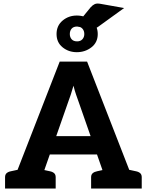

<svg xmlns="http://www.w3.org/2000/svg" viewBox="-20 -1080 841 1100"><path d="M39 0 322 -727H479L762 0H643Q623 0 610 -9.5Q597 -19 592 -34L431 -495Q424 -515 416 -537.5Q408 -560 401 -589Q393 -560 385.5 -538Q378 -516 370 -494L209 -34Q205 -21 191.5 -10.5Q178 0 159 0ZM133 0V-69H241V0ZM223 -195 237 -300H556L570 -195ZM545 0V-69H660V0ZM9 0V-65Q9 -80 18 -88Q27 -96 43 -99L94 -110L107 0ZM201 0 214 -110 265 -99Q281 -96 290 -88Q299 -80 299 -65V0ZM502 0V-65Q502 -80 511.5 -88Q521 -96 537 -99L587 -110L600 0ZM694 0 707 -110 758 -99Q774 -96 783 -88Q792 -80 792 -65V0ZM420 -781Q373 -781 338.5 -809Q304 -837 304 -885Q304 -933 338.5 -962Q373 -991 420 -991Q468 -991 504 -962Q540 -933 540 -885Q540 -837 504 -809Q468 -781 420 -781ZM422 -843Q441 -843 452 -855Q463 -867 463 -885Q463 -904 452 -916Q441 -928 422 -928Q401 -928 390.5 -916Q380 -904 380 -885Q380 -867 390.5 -855Q401 -843 422 -843ZM411 -930 500 -1039Q511 -1051 523 -1056.5Q535 -1062 556 -1058L691 -1034L543 -927Q531 -918 520.5 -915Q510 -912 494 -915Z"/></svg>

Font: Aleo ExtraBold
Style: Regular
Weight: 800
Designer: Alessio Laiso
Foundry: Alessio Laiso
Version: Version 2.001;gftools[0.9.29]